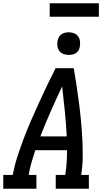

<svg xmlns="http://www.w3.org/2000/svg" viewBox="-29 -1151 649 1171"><path d="M-9 0V-84H49Q59 -140 77 -195.5Q95 -251 115.5 -305.5Q136 -360 159.5 -414Q183 -468 207.5 -521.5Q232 -575 257.5 -628.5Q283 -682 310 -735H421Q430 -682 438 -628.5Q446 -575 453 -521.5Q460 -468 465 -414Q470 -360 473 -305Q476 -250 475.5 -194.5Q475 -139 466 -84H513V0H311V-84H369Q375 -122 377.5 -159.5Q380 -197 380 -235H186Q174 -197 163 -159.5Q152 -122 146 -84H193V0ZM217 -319H378Q374 -396 366.5 -472Q359 -548 350 -624Q314 -548 280.5 -472Q247 -396 217 -319ZM390 -816Q374 -816 358.5 -821.5Q343 -827 333.5 -839.5Q324 -852 321.5 -868.5Q319 -885 322 -902Q324 -913 330 -924Q336 -935 346 -942Q356 -949 367.5 -951.5Q379 -954 390 -954Q407 -954 422 -948.5Q437 -943 446.5 -930.5Q456 -918 458.5 -901.5Q461 -885 458 -868Q457 -857 451 -846Q445 -835 435 -828Q425 -821 413.5 -818.5Q402 -816 390 -816ZM574 -1049H274V-1131H574Z"/></svg>

Font: Iosevka Curly Slab MdExObl
Style: Regular
Weight: 500
Width: 7
Italic angle: -9°
Monospace: yes
Designer: Belleve Invis
Foundry: Belleve Invis
Version: Version 11.1.0; ttfautohint (v1.8.3)